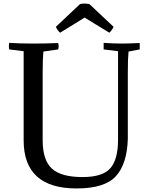

<svg xmlns="http://www.w3.org/2000/svg" viewBox="-20 -1040 854 1080"><path d="M644 -254V-752L563 -762V-799Q618 -795 664 -795Q702 -795 766 -798V-762L703 -750Q699 -712 699 -633V-260Q695 -118 632 -49Q569 20 411 20Q113 20 113 -251V-752L32 -762Q28 -777 32 -799Q87 -795 169 -795Q242 -795 307 -798Q313 -780 307 -762L224 -750Q220 -712 220 -633V-251Q220 -139 272 -91.5Q324 -44 444 -44Q557 -44 600.5 -93.5Q644 -143 644 -254ZM456 -941 318 -856Q305 -867 294 -889L430 -1017Q451 -1023 483 -1017L619 -889Q608 -867 595 -856Z"/></svg>

Font: Adamina
Style: Regular
Weight: 400
Designer: Cyreal (www.cyreal.org)
Foundry: Cyreal
Version: Version 1.011